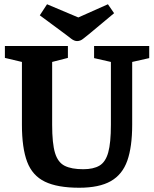

<svg xmlns="http://www.w3.org/2000/svg" viewBox="-20 -864 724 902"><path d="M83 -573 3 -592V-648H299V-592L225 -573V-278Q225 -190 238.5 -145.5Q252 -101 284 -85Q316 -69 371 -69Q419 -69 447.5 -86Q476 -103 488.5 -148Q501 -193 501 -278V-573L422 -591V-648H681V-591L601 -573V-278Q601 -174 578 -109Q555 -44 500.5 -13Q446 18 352 18Q250 18 191 -10.5Q132 -39 107.5 -104Q83 -169 83 -278ZM201 -844 348 -782 487 -844 516 -802 396 -702Q385 -694 371.5 -682.5Q358 -671 342 -671Q329 -671 314 -682.5Q299 -694 290 -701L167 -792Z"/></svg>

Font: Faustina VF Beta
Style: Regular
Weight: 400
Designer: Alfonso Garcia
Foundry: Omnibus-Type
Version: Version 1.006